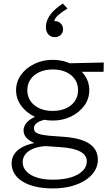

<svg xmlns="http://www.w3.org/2000/svg" viewBox="-20 -830 624 1075"><path d="M276 225Q222 225 179.2 215Q136.5 205 106.5 186.5Q76.5 168 60.8 142Q45 116 45 84Q45 57 59 34.5Q73 12 101.2 -4.2Q129.5 -20.5 172 -29Q142 -42.5 127 -59.8Q112 -77 112 -100Q112 -119 122.8 -135Q133.5 -151 153.8 -164Q174 -177 202.5 -186Q231 -195 266 -199L285 -165Q251.5 -165 225.5 -158.5Q199.5 -152 184.8 -140.2Q170 -128.5 170 -112Q170 -89.5 194.8 -81.2Q219.5 -73 256 -70L338 -64Q400 -59.5 442.2 -44.2Q484.5 -29 506.2 -2Q528 25 528 65Q528 98.5 509.8 127.8Q491.5 157 458 178.8Q424.5 200.5 378.2 212.8Q332 225 276 225ZM275 176Q364.5 176 415.2 147Q466 118 466 73Q466 38.5 429.5 18.8Q393 -1 321 -6L236 -12Q195.5 -9.5 166.5 2.2Q137.5 14 122.2 33.5Q107 53 107 78Q107 107 127.2 129Q147.5 151 185 163.5Q222.5 176 275 176ZM275 -155Q218.5 -155 172 -177.8Q125.5 -200.5 97.8 -239Q70 -277.5 70 -325Q70 -372.5 97.8 -411Q125.5 -449.5 172 -472.2Q218.5 -495 275 -495Q331.5 -495 378 -472.2Q424.5 -449.5 452.2 -411Q480 -372.5 480 -325Q480 -277.5 452.2 -239Q424.5 -200.5 378 -177.8Q331.5 -155 275 -155ZM275 -209Q317.5 -209 349.5 -223.5Q381.5 -238 399.2 -264.2Q417 -290.5 417 -325Q417 -377 378 -409Q339 -441 275 -441Q232.5 -441 200.5 -426.2Q168.5 -411.5 150.8 -385.5Q133 -359.5 133 -325Q133 -273.5 172.2 -241.2Q211.5 -209 275 -209ZM353 -428 333 -475 561 -480 560 -428ZM287 -622Q264.5 -622 250.8 -637.2Q237 -652.5 237 -678Q237 -702 248 -725Q259 -748 280.2 -769.2Q301.5 -790.5 332 -810L358 -782Q332 -767 309.5 -748.2Q287 -729.5 284 -712Q298 -712.5 309 -706.8Q320 -701 326.5 -690.2Q333 -679.5 333 -665Q333 -647 319.8 -634.5Q306.5 -622 287 -622Z"/></svg>

Font: Geologica Roman Thin
Style: Regular
Weight: 250
Designer: Sindre Bremnes, Frode Helland
Foundry: Monokrom Skriftforlag AS
Version: Version 1.010;gftools[0.9.28]